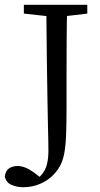

<svg xmlns="http://www.w3.org/2000/svg" viewBox="-56 -636 419 805"><path d="M41 149Q16 149 -7 139.5Q-30 130 -36 104Q-32 79 -17.5 69.5Q-3 60 18 60Q49 60 86 87L116 110L109 120L102 121L100 114Q126 94 136.5 66.5Q147 39 147 -4Q147 -21 146.5 -45Q146 -69 145 -110.5Q144 -152 143 -217.5Q142 -283 140.5 -380.5Q139 -478 138 -616H226Q224 -546 223.5 -474.5Q223 -403 223 -331V-184Q223 -114 221 -67.5Q219 -21 213 9Q207 39 195.5 60Q184 81 165 100Q143 122 110.5 135.5Q78 149 41 149ZM44 -579V-616H310V-579L191 -565H172Z"/></svg>

Font: Lisu Bosa ExtraLight
Style: Regular
Weight: 200
Designer: David Morse, Annie Olsen, Victor Gaultney, Frank Grießhammer (Latin)
Foundry: SIL International
Version: Version 2.000